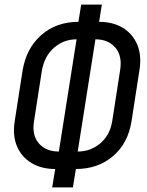

<svg xmlns="http://www.w3.org/2000/svg" viewBox="-20 -790 640 835"><path d="M207 25 220 -55Q160 -55 117 -81Q74 -107 54 -153.5Q34 -200 44 -263L78 -482Q94 -580 159.5 -637.5Q225 -695 321 -695L333 -770H423L411 -695Q472 -695 515 -668.5Q558 -642 577.5 -594.5Q597 -547 586 -482L552 -263Q537 -167 471.5 -111Q406 -55 310 -55L297 25ZM236 -131 313 -619Q257 -619 215 -582.5Q173 -546 162 -482L128 -263Q118 -202 149 -166.5Q180 -131 236 -131ZM318 -131Q374 -131 416 -166.5Q458 -202 468 -263L502 -482Q513 -546 482 -582.5Q451 -619 395 -619Z"/></svg>

Font: JetBrains Mono NL
Style: Italic
Weight: 400
Italic angle: -9°
Monospace: yes
Designer: Philipp Nurullin, Konstantin Bulenkov
Foundry: JetBrains
Version: Version 2.305; ttfautohint (v1.8.4.7-5d5b)